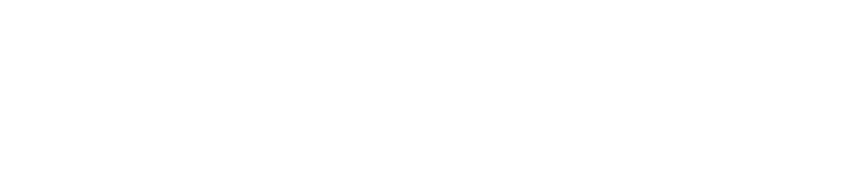

<svg xmlns="http://www.w3.org/2000/svg" viewBox="-20 -470 1940 440"><path d="M200 -50Q200 -50 200 -50Q200 -50 200 -50Q200 -50 200 -50Q200 -50 200 -50Q200 -50 200 -50Q200 -50 200 -50Q200 -50 200 -50Q200 -50 200 -50Q200 -50 200 -50Q200 -50 200 -50Q200 -50 200 -50Q200 -50 200 -50ZM300 -150Q300 -150 300 -150Q300 -150 300 -150Q300 -150 300 -150Q300 -150 300 -150Q300 -150 300 -150Q300 -150 300 -150Q300 -150 300 -150Q300 -150 300 -150Q300 -150 300 -150Q300 -150 300 -150Q300 -150 300 -150Q300 -150 300 -150ZM300 -250Q300 -250 300 -250Q300 -250 300 -250Q300 -250 300 -250Q300 -250 300 -250Q300 -250 300 -250Q300 -250 300 -250Q300 -250 300 -250Q300 -250 300 -250Q300 -250 300 -250Q300 -250 300 -250Q300 -250 300 -250Q300 -250 300 -250ZM200 -350Q200 -350 200 -350Q200 -350 200 -350Q200 -350 200 -350Q200 -350 200 -350Q200 -350 200 -350Q200 -350 200 -350Q200 -350 200 -350Q200 -350 200 -350Q200 -350 200 -350Q200 -350 200 -350Q200 -350 200 -350Q200 -350 200 -350ZM300 -450Q300 -450 300 -450Q300 -450 300 -450Q300 -450 300 -450Q300 -450 300 -450Q300 -450 300 -450Q300 -450 300 -450Q300 -450 300 -450Q300 -450 300 -450Q300 -450 300 -450Q300 -450 300 -450Q300 -450 300 -450Q300 -450 300 -450ZM300 -350Q300 -350 300 -350Q300 -350 300 -350Q300 -350 300 -350Q300 -350 300 -350Q300 -350 300 -350Q300 -350 300 -350Q300 -350 300 -350Q300 -350 300 -350Q300 -350 300 -350Q300 -350 300 -350Q300 -350 300 -350Q300 -350 300 -350ZM100 -250Q100 -250 100 -250Q100 -250 100 -250Q100 -250 100 -250Q100 -250 100 -250Q100 -250 100 -250Q100 -250 100 -250Q100 -250 100 -250Q100 -250 100 -250Q100 -250 100 -250Q100 -250 100 -250Q100 -250 100 -250Q100 -250 100 -250ZM100 -150Q100 -150 100 -150Q100 -150 100 -150Q100 -150 100 -150Q100 -150 100 -150Q100 -150 100 -150Q100 -150 100 -150Q100 -150 100 -150Q100 -150 100 -150Q100 -150 100 -150Q100 -150 100 -150Q100 -150 100 -150Q100 -150 100 -150ZM300 -50Q300 -50 300 -50Q300 -50 300 -50Q300 -50 300 -50Q300 -50 300 -50Q300 -50 300 -50Q300 -50 300 -50Q300 -50 300 -50Q300 -50 300 -50Q300 -50 300 -50Q300 -50 300 -50Q300 -50 300 -50Q300 -50 300 -50Z M700 -250Q700 -250 700 -250Q700 -250 700 -250Q700 -250 700 -250Q700 -250 700 -250Q700 -250 700 -250Q700 -250 700 -250Q700 -250 700 -250Q700 -250 700 -250Q700 -250 700 -250Q700 -250 700 -250Q700 -250 700 -250Q700 -250 700 -250ZM700 -150Q700 -150 700 -150Q700 -150 700 -150Q700 -150 700 -150Q700 -150 700 -150Q700 -150 700 -150Q700 -150 700 -150Q700 -150 700 -150Q700 -150 700 -150Q700 -150 700 -150Q700 -150 700 -150Q700 -150 700 -150Q700 -150 700 -150ZM600 -350Q600 -350 600 -350Q600 -350 600 -350Q600 -350 600 -350Q600 -350 600 -350Q600 -350 600 -350Q600 -350 600 -350Q600 -350 600 -350Q600 -350 600 -350Q600 -350 600 -350Q600 -350 600 -350Q600 -350 600 -350Q600 -350 600 -350ZM500 -250Q500 -250 500 -250Q500 -250 500 -250Q500 -250 500 -250Q500 -250 500 -250Q500 -250 500 -250Q500 -250 500 -250Q500 -250 500 -250Q500 -250 500 -250Q500 -250 500 -250Q500 -250 500 -250Q500 -250 500 -250Q500 -250 500 -250ZM500 -150Q500 -150 500 -150Q500 -150 500 -150Q500 -150 500 -150Q500 -150 500 -150Q500 -150 500 -150Q500 -150 500 -150Q500 -150 500 -150Q500 -150 500 -150Q500 -150 500 -150Q500 -150 500 -150Q500 -150 500 -150Q500 -150 500 -150ZM600 -50Q600 -50 600 -50Q600 -50 600 -50Q600 -50 600 -50Q600 -50 600 -50Q600 -50 600 -50Q600 -50 600 -50Q600 -50 600 -50Q600 -50 600 -50Q600 -50 600 -50Q600 -50 600 -50Q600 -50 600 -50Q600 -50 600 -50Z M1100 -250Q1100 -250 1100 -250Q1100 -250 1100 -250Q1100 -250 1100 -250Q1100 -250 1100 -250Q1100 -250 1100 -250Q1100 -250 1100 -250Q1100 -250 1100 -250Q1100 -250 1100 -250Q1100 -250 1100 -250Q1100 -250 1100 -250Q1100 -250 1100 -250Q1100 -250 1100 -250ZM1100 -150Q1100 -150 1100 -150Q1100 -150 1100 -150Q1100 -150 1100 -150Q1100 -150 1100 -150Q1100 -150 1100 -150Q1100 -150 1100 -150Q1100 -150 1100 -150Q1100 -150 1100 -150Q1100 -150 1100 -150Q1100 -150 1100 -150Q1100 -150 1100 -150Q1100 -150 1100 -150ZM1000 -350Q1000 -350 1000 -350Q1000 -350 1000 -350Q1000 -350 1000 -350Q1000 -350 1000 -350Q1000 -350 1000 -350Q1000 -350 1000 -350Q1000 -350 1000 -350Q1000 -350 1000 -350Q1000 -350 1000 -350Q1000 -350 1000 -350Q1000 -350 1000 -350Q1000 -350 1000 -350ZM900 -250Q900 -250 900 -250Q900 -250 900 -250Q900 -250 900 -250Q900 -250 900 -250Q900 -250 900 -250Q900 -250 900 -250Q900 -250 900 -250Q900 -250 900 -250Q900 -250 900 -250Q900 -250 900 -250Q900 -250 900 -250Q900 -250 900 -250ZM900 -150Q900 -150 900 -150Q900 -150 900 -150Q900 -150 900 -150Q900 -150 900 -150Q900 -150 900 -150Q900 -150 900 -150Q900 -150 900 -150Q900 -150 900 -150Q900 -150 900 -150Q900 -150 900 -150Q900 -150 900 -150Q900 -150 900 -150ZM1000 -50Q1000 -50 1000 -50Q1000 -50 1000 -50Q1000 -50 1000 -50Q1000 -50 1000 -50Q1000 -50 1000 -50Q1000 -50 1000 -50Q1000 -50 1000 -50Q1000 -50 1000 -50Q1000 -50 1000 -50Q1000 -50 1000 -50Q1000 -50 1000 -50Q1000 -50 1000 -50Z M1400 -50Q1400 -50 1400 -50Q1400 -50 1400 -50Q1400 -50 1400 -50Q1400 -50 1400 -50Q1400 -50 1400 -50Q1400 -50 1400 -50Q1400 -50 1400 -50Q1400 -50 1400 -50Q1400 -50 1400 -50Q1400 -50 1400 -50Q1400 -50 1400 -50Q1400 -50 1400 -50ZM1500 -150Q1500 -150 1500 -150Q1500 -150 1500 -150Q1500 -150 1500 -150Q1500 -150 1500 -150Q1500 -150 1500 -150Q1500 -150 1500 -150Q1500 -150 1500 -150Q1500 -150 1500 -150Q1500 -150 1500 -150Q1500 -150 1500 -150Q1500 -150 1500 -150Q1500 -150 1500 -150ZM1500 -250Q1500 -250 1500 -250Q1500 -250 1500 -250Q1500 -250 1500 -250Q1500 -250 1500 -250Q1500 -250 1500 -250Q1500 -250 1500 -250Q1500 -250 1500 -250Q1500 -250 1500 -250Q1500 -250 1500 -250Q1500 -250 1500 -250Q1500 -250 1500 -250Q1500 -250 1500 -250ZM1400 -350Q1400 -350 1400 -350Q1400 -350 1400 -350Q1400 -350 1400 -350Q1400 -350 1400 -350Q1400 -350 1400 -350Q1400 -350 1400 -350Q1400 -350 1400 -350Q1400 -350 1400 -350Q1400 -350 1400 -350Q1400 -350 1400 -350Q1400 -350 1400 -350Q1400 -350 1400 -350ZM1500 -450Q1500 -450 1500 -450Q1500 -450 1500 -450Q1500 -450 1500 -450Q1500 -450 1500 -450Q1500 -450 1500 -450Q1500 -450 1500 -450Q1500 -450 1500 -450Q1500 -450 1500 -450Q1500 -450 1500 -450Q1500 -450 1500 -450Q1500 -450 1500 -450Q1500 -450 1500 -450ZM1500 -350Q1500 -350 1500 -350Q1500 -350 1500 -350Q1500 -350 1500 -350Q1500 -350 1500 -350Q1500 -350 1500 -350Q1500 -350 1500 -350Q1500 -350 1500 -350Q1500 -350 1500 -350Q1500 -350 1500 -350Q1500 -350 1500 -350Q1500 -350 1500 -350Q1500 -350 1500 -350ZM1300 -250Q1300 -250 1300 -250Q1300 -250 1300 -250Q1300 -250 1300 -250Q1300 -250 1300 -250Q1300 -250 1300 -250Q1300 -250 1300 -250Q1300 -250 1300 -250Q1300 -250 1300 -250Q1300 -250 1300 -250Q1300 -250 1300 -250Q1300 -250 1300 -250Q1300 -250 1300 -250ZM1300 -150Q1300 -150 1300 -150Q1300 -150 1300 -150Q1300 -150 1300 -150Q1300 -150 1300 -150Q1300 -150 1300 -150Q1300 -150 1300 -150Q1300 -150 1300 -150Q1300 -150 1300 -150Q1300 -150 1300 -150Q1300 -150 1300 -150Q1300 -150 1300 -150Q1300 -150 1300 -150ZM1500 -50Q1500 -50 1500 -50Q1500 -50 1500 -50Q1500 -50 1500 -50Q1500 -50 1500 -50Q1500 -50 1500 -50Q1500 -50 1500 -50Q1500 -50 1500 -50Q1500 -50 1500 -50Q1500 -50 1500 -50Q1500 -50 1500 -50Q1500 -50 1500 -50Q1500 -50 1500 -50Z M1800 -50Q1800 -50 1800 -50Q1800 -50 1800 -50Q1800 -50 1800 -50Q1800 -50 1800 -50Q1800 -50 1800 -50Q1800 -50 1800 -50Q1800 -50 1800 -50Q1800 -50 1800 -50Q1800 -50 1800 -50Q1800 -50 1800 -50Q1800 -50 1800 -50Q1800 -50 1800 -50ZM1800 -350Q1800 -350 1800 -350Q1800 -350 1800 -350Q1800 -350 1800 -350Q1800 -350 1800 -350Q1800 -350 1800 -350Q1800 -350 1800 -350Q1800 -350 1800 -350Q1800 -350 1800 -350Q1800 -350 1800 -350Q1800 -350 1800 -350Q1800 -350 1800 -350Q1800 -350 1800 -350ZM1700 -450Q1700 -450 1700 -450Q1700 -450 1700 -450Q1700 -450 1700 -450Q1700 -450 1700 -450Q1700 -450 1700 -450Q1700 -450 1700 -450Q1700 -450 1700 -450Q1700 -450 1700 -450Q1700 -450 1700 -450Q1700 -450 1700 -450Q1700 -450 1700 -450Q1700 -450 1700 -450ZM1700 -350Q1700 -350 1700 -350Q1700 -350 1700 -350Q1700 -350 1700 -350Q1700 -350 1700 -350Q1700 -350 1700 -350Q1700 -350 1700 -350Q1700 -350 1700 -350Q1700 -350 1700 -350Q1700 -350 1700 -350Q1700 -350 1700 -350Q1700 -350 1700 -350Q1700 -350 1700 -350ZM1700 -250Q1700 -250 1700 -250Q1700 -250 1700 -250Q1700 -250 1700 -250Q1700 -250 1700 -250Q1700 -250 1700 -250Q1700 -250 1700 -250Q1700 -250 1700 -250Q1700 -250 1700 -250Q1700 -250 1700 -250Q1700 -250 1700 -250Q1700 -250 1700 -250Q1700 -250 1700 -250ZM1700 -150Q1700 -150 1700 -150Q1700 -150 1700 -150Q1700 -150 1700 -150Q1700 -150 1700 -150Q1700 -150 1700 -150Q1700 -150 1700 -150Q1700 -150 1700 -150Q1700 -150 1700 -150Q1700 -150 1700 -150Q1700 -150 1700 -150Q1700 -150 1700 -150Q1700 -150 1700 -150Z"/></svg>

Font: TINY 5x3
Style: Regular
Weight: 400
Designer: Jack Halten Fahnestock
Foundry: Velvetyne Type Foundry
Version: Version 1.002